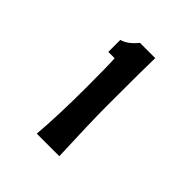

<svg xmlns="http://www.w3.org/2000/svg" viewBox="-172 -753 879 879"><g transform="rotate(45 267.5 -314.0)"><path d="M344 0H198Q209 -130 209 -314Q209 -452 206 -496Q190 -497 165 -496V-574Q203 -584 238 -628H337Q335 -574 335 -312Q335 -218 344 0Z"/></g></svg>

Font: GFS Neohellenic Rg
Style: Bold
Weight: 700
Designer: Designed by Takis Katsoulidis and George D. Matthiopoulos.
Foundry: Designed by Takis Katsoulidis and George D. Matthiopoulos.
Version: Version 1.0